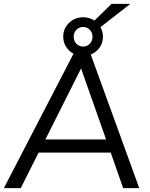

<svg xmlns="http://www.w3.org/2000/svg" viewBox="-21 -970 775 990"><path d="M550 -183H178L86 0H-1L358 -693Q334 -706 319.5 -729Q305 -752 305 -781Q305 -823 335 -852Q365 -881 408 -881Q440 -881 466 -864L554 -950H651L497 -830Q510 -806 510 -781Q510 -749 492.5 -724.5Q475 -700 447 -689L697 0H614ZM359 -781Q359 -759 373 -744.5Q387 -730 408 -730Q428 -730 442 -744.5Q456 -759 456 -781Q456 -802 442 -816.5Q428 -831 408 -831Q387 -831 373 -816.5Q359 -802 359 -781ZM526 -251 397 -617 213 -251Z"/></svg>

Font: Muli
Style: Italic
Weight: 400
Italic angle: -4.541°
Designer: Vernon Adams
Foundry: Vernon Adams
Version: Version 2.001